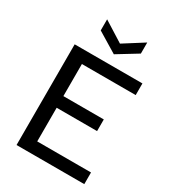

<svg xmlns="http://www.w3.org/2000/svg" viewBox="-219 -1042 1034 1156"><g transform="rotate(30 297.5 -464.0)"><path d="M84 -700H555V-619H181V-396H462V-315H181V-81H555V0H84ZM178 -851V-928L318 -840L457 -928V-851L318 -766Z"/></g></svg>

Font: AF Albert Sans Medium
Style: Regular
Weight: 500
Designer: Andreas Rasmussen
Foundry: a.Foundry
Version: Version 1.300;Glyphs 3.2 (3231)